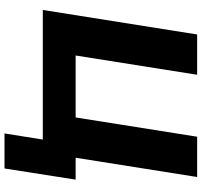

<svg xmlns="http://www.w3.org/2000/svg" viewBox="-42 -704 920 877"><g transform="rotate(90 418.5 -265.0)"><path d="M589 175 617 0H25L137 -705H321L233 -150H516L604 -705H788L700 -150H800L749 175Z"/></g></svg>

Font: Nunito Sans Black
Style: Italic
Weight: 900
Italic angle: -9°
Designer: Vernon Adams
Foundry: Vernon Adams
Version: Version 3.006; ttfautohint (v1.8.3)